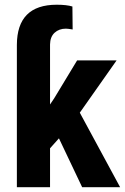

<svg xmlns="http://www.w3.org/2000/svg" viewBox="-20 -780 520 800"><path d="M225.6 -203.6 188.5 -162.1V0H50.3V-592.8Q50.8 -760.3 216.3 -760.3Q257.8 -760.3 281.7 -752.9L282.7 -657.2Q263.2 -660.6 254.4 -660.6Q226.1 -660.6 207.5 -643.6Q189 -626.5 188.5 -594.7V-344.7L205.6 -370.1L301.3 -528.3H465.8L312.5 -310.5L480.5 0H322.3Z"/></svg>

Font: Roboto Condensed
Style: Bold
Weight: 700
Designer: Google
Version: Version 2.134; 2016